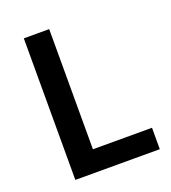

<svg xmlns="http://www.w3.org/2000/svg" viewBox="-131 -812 812 910"><g transform="rotate(-20 275.0 -357.0)"><path d="M93 0V-714H221V-108H519V0Z"/></g></svg>

Font: Noto Sans Kannada SemiBold
Style: Regular
Weight: 600
Designer: Jelle Bosma - Monotype Design Team
Foundry: Monotype Imaging Inc.
Version: Version 2.005; ttfautohint (v1.8.4.7-5d5b)